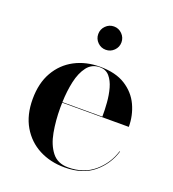

<svg xmlns="http://www.w3.org/2000/svg" viewBox="-124 -757 779 863"><g transform="rotate(20 265.0 -325.5)"><path d="M219.1 -605.6Q219.1 -628.5 235.4 -645Q251.7 -661.5 274.6 -661.5Q297.5 -661.5 313.8 -645Q330.1 -628.5 330.1 -605.6Q330.1 -582.7 313.8 -566.4Q297.5 -550.1 274.6 -550.1Q251.7 -550.1 235.4 -566.4Q219.1 -582.7 219.1 -605.6ZM492 -142.5Q472.5 -77.5 420.2 -33.8Q368 10 281 10Q213 10 159 -18.2Q105 -46.5 73.5 -100.2Q42 -154 42 -230Q42 -306.5 72.8 -360Q103.5 -413.5 156.8 -441.8Q210 -470 278 -470Q352.5 -470 399.5 -440.2Q446.5 -410.5 468.8 -362.5Q491 -314.5 491 -260H172.5Q172 -248 172 -235Q172 -174 182 -119.2Q192 -64.5 219 -30Q246 4.5 296.5 4.5Q371 4.5 420.8 -38Q470.5 -80.5 489.5 -142.5ZM278 -467.5Q239.5 -467.5 217 -438Q194.5 -408.5 184.2 -361.8Q174 -315 172.5 -262.5H363.5Q364 -293.5 361.2 -329Q358.5 -364.5 349.8 -396Q341 -427.5 323.8 -447.5Q306.5 -467.5 278 -467.5Z"/></g></svg>

Font: Bodoni* 72pt Medium
Style: Regular
Weight: 500
Version: Version 2.3